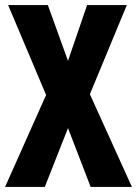

<svg xmlns="http://www.w3.org/2000/svg" viewBox="-22 -734 538 754"><path d="M496 0H334L245 -231L154 0H-2L159 -361L10 -714H166L245 -495L320 -714H476L331 -364Z"/></svg>

Font: Noto Sans Tamil ExtraCondensed ExtraBold
Style: Regular
Weight: 800
Width: 2
Designer: Jelle Bosma - Monotype Design Team
Foundry: Monotype Imaging Inc.
Version: Version 2.004; ttfautohint (v1.8.4.7-5d5b)